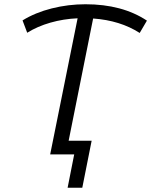

<svg xmlns="http://www.w3.org/2000/svg" viewBox="-20 -726 711 903"><path d="M637 -571Q545 -630 418 -639L290 0H216L345 -640Q278 -637 217 -619.5Q156 -602 108 -572L86 -630Q146 -667 223.5 -686.5Q301 -706 382 -706Q555 -706 671 -629ZM411 -64 367 157H298L329 0H216L230 -64Z"/></svg>

Font: Montserrat Alternates
Style: Italic
Weight: 400
Italic angle: -11.3°
Designer: Julieta Ulanovsky
Foundry: Julieta Ulanovsky
Version: Version 7.200